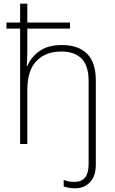

<svg xmlns="http://www.w3.org/2000/svg" viewBox="-20 -780 622 1040"><path d="M387 240Q368 240 352.5 237Q337 234 325 230V194Q339 201 354 203Q369 205 385 205Q460 205 460 109V-341Q460 -424 422 -462.5Q384 -501 313 -501Q227 -501 177.5 -449.5Q128 -398 128 -293V0H89V-625H15V-658H89V-760H128V-658H359V-625H128V-500Q128 -479 127 -461Q126 -443 125 -422H128Q146 -468 192 -502Q238 -536 316 -536Q404 -536 451.5 -489Q499 -442 499 -343V112Q499 175 467 207.5Q435 240 387 240Z"/></svg>

Font: Noto Sans ExtraLight
Style: Regular
Weight: 200
Designer: Monotype Design Team
Foundry: Monotype Imaging Inc.
Version: Version 2.007